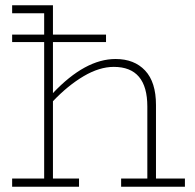

<svg xmlns="http://www.w3.org/2000/svg" viewBox="-20 -706 737 726"><path d="M569.8 -30.8H679.2V0H438V-30.8H537.1V-303.2Q537.1 -453.1 410.2 -453.1Q356 -453.1 296.4 -418Q236.8 -382.8 180.2 -323.2V-30.8H278.8V0H25.9V-30.8H147V-546.9H25.9V-575.2H147V-655.8H25.9V-686H180.2V-575.2H380.9V-546.9H180.2V-354Q302.2 -482.9 417 -482.9Q487.8 -482.9 528.8 -439.2Q569.8 -395.5 569.8 -309.1Z"/></svg>

Font: BioRhyme ExtraLight
Style: Regular
Weight: 275
Designer: Aoife Mooney
Foundry: Aoife Mooney Type
Version: Version 1.500;PS 001.500;hotconv 1.0.88;makeotf.lib2.5.64775